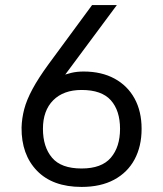

<svg xmlns="http://www.w3.org/2000/svg" viewBox="-20 -727 642 757"><path d="M65 -224Q66 -260.3 75.5 -296.7Q85 -333 108.2 -376Q131.3 -419 171.3 -473.7L343 -707H440.7L195.7 -377L189.7 -410Q204.7 -419 222 -426.8Q239.3 -434.7 261.3 -439.8Q283.3 -445 309.7 -445Q380 -445 431.3 -417.2Q482.7 -389.3 510.5 -338.7Q538.3 -288 538.3 -219Q538.3 -150.3 510.7 -98.7Q483 -47 430 -18.5Q377 10 301.7 10Q187.7 10 125.8 -53.8Q64 -117.7 65 -224ZM149.3 -219Q149.3 -147.7 185.2 -105.2Q221 -62.7 301.7 -62.7Q380.7 -62.7 417 -105.2Q453.3 -147.7 453.3 -219Q453.3 -291 417 -331.7Q380.7 -372.3 301.7 -372.3Q230.3 -372.3 189.8 -331.7Q149.3 -291 149.3 -219Z"/></svg>

Font: 42dot Sans Light
Style: Regular
Weight: 300
Designer: 42dot
Version: Version 1.000